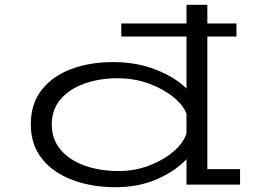

<svg xmlns="http://www.w3.org/2000/svg" viewBox="-20 -770 1140 801"><path d="M461.5 11Q363.5 11 283.2 -18.8Q203 -48.5 155.8 -107Q108.5 -165.5 108.5 -251.5Q108.5 -337.5 154 -395.2Q199.5 -453 277.2 -482Q355 -511 451.5 -511Q551 -511 631.2 -479Q711.5 -447 758 -400.5V-617.5H486V-672H758V-750H845V-672H966.5V-617.5H845V-64.5H981.5V0H758V-106Q713.5 -57.5 636.5 -23.2Q559.5 11 461.5 11ZM196 -250.5Q196 -189 232.8 -145.5Q269.5 -102 332.8 -79.2Q396 -56.5 475 -56.5Q544 -56.5 604.5 -80.2Q665 -104 706 -140Q747 -176 758 -214V-295Q745.5 -330.5 704 -364.5Q662.5 -398.5 601.8 -421Q541 -443.5 471 -443.5Q394 -443.5 331.5 -421Q269 -398.5 232.5 -355.5Q196 -312.5 196 -250.5Z"/></svg>

Font: Trispace Expanded Light
Style: Regular
Weight: 300
Width: 7
Designer: Tyler Finck
Foundry: Etcetera Type Company
Version: Version 1.210; ttfautohint (v1.8.3)